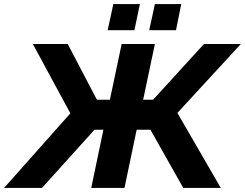

<svg xmlns="http://www.w3.org/2000/svg" viewBox="-66 -927 1208 947"><path d="M465 -778 493 -907H624L597 -778ZM670 -778 698 -907H828L802 -778ZM-46 0 281 -368 96 -710H268L412 -435H476L534 -710H698L640 -435H689L940 -710H1122L809 -370L1023 0H838L676 -287H608L548 0H384L444 -287H400L141 0Z"/></svg>

Font: Raleway-v4020 ExtraBold
Style: Italic
Weight: 800
Italic angle: -12°
Designer: Matt McInerney, Pablo Impallari, Rodrigo Fuenzalida
Foundry: Matt McInerney, Pablo Impallari, Rodrigo Fuenzalida
Version: Version 4.020;PS 004.020;hotconv 1.0.88;makeotf.lib2.5.64775